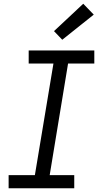

<svg xmlns="http://www.w3.org/2000/svg" viewBox="-20 -1004 540 1024"><path d="M26 0V-70H166L265 -665H133V-735H483V-665H343L245 -70H376V0ZM312 -792 268 -838 424 -984 480 -926Z"/></svg>

Font: Iosevka Curly Slab Oblique
Style: Regular
Weight: 400
Italic angle: -9°
Monospace: yes
Designer: Belleve Invis
Foundry: Belleve Invis
Version: Version 11.1.0; ttfautohint (v1.8.3)